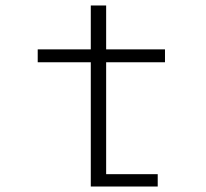

<svg xmlns="http://www.w3.org/2000/svg" viewBox="-20 -680 750 700"><path d="M367 -45H555V0H311V-453H117.5V-500H311V-660H367V-500H581.5V-453H367Z"/></svg>

Font: League Mono UltraLight
Style: Regular
Weight: 200
Width: 6
Designer: Tyler Finck
Foundry: The League of Moveable Type / Tyler Finck
Version: Version 2.210